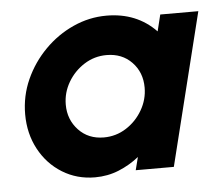

<svg xmlns="http://www.w3.org/2000/svg" viewBox="-40 -469 598 523"><g transform="rotate(-5 259.5 -208.0)"><path d="M200 9.7Q150.7 9.7 110.8 -14.9Q70.8 -39.6 47.9 -82.3Q25 -125 25 -177.8Q25 -227.8 45.1 -272.6Q65.3 -317.4 99.7 -352.1Q134 -386.8 177.8 -406.6Q221.5 -426.4 268.8 -426.4Q351.4 -426.4 404.2 -371.5L415.3 -416.7H519.4L416 0H311.8L320.8 -35.4Q295.8 -15.3 265.3 -2.8Q234.7 9.7 200 9.7ZM233.3 -96.5Q266.7 -96.5 294.4 -114.2Q322.2 -131.9 338.9 -160.8Q355.6 -189.6 355.6 -222.2Q355.6 -263.9 328.8 -291.7Q302.1 -319.4 259.7 -319.4Q226.4 -319.4 198.6 -301.7Q170.8 -284 154.2 -255.6Q137.5 -227.1 137.5 -194.4Q137.5 -153.5 164.2 -125Q191 -96.5 233.3 -96.5Z"/></g></svg>

Font: Afacad
Style: Bold Italic
Weight: 700
Italic angle: -14°
Designer: Kristian Moeller
Foundry: Dicotype
Version: Version 1.000; ttfautohint (v1.8.4.7-5d5b)